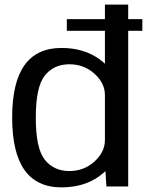

<svg xmlns="http://www.w3.org/2000/svg" viewBox="-20 -805 634 829"><path d="M268.5 -672H594.5V-722.5H268.5ZM439.5 0H533.5V-785H433V-97.5ZM245.5 4Q342.5 4 409.5 -44.8Q476.5 -93.5 476.5 -146L433 -200.5Q433 -148.5 387.8 -107.5Q342.5 -66.5 279.5 -66.5Q212.5 -66.5 173.5 -115.2Q134.5 -164 134.5 -297Q134.5 -430 173.5 -478.8Q212.5 -527.5 279.5 -527.5Q342.5 -527.5 387.8 -486.8Q433 -446 433 -394.5L476.5 -447.5Q476.5 -500.5 409.5 -549.2Q342.5 -598 245.5 -598Q139 -598 85.8 -523.5Q32.5 -449 32.5 -297.5Q32.5 -146 85.8 -71Q139 4 245.5 4Z"/></svg>

Font: Anybody Thin
Style: Regular
Weight: 400
Version: Version 1.113;gftools[0.9.25]